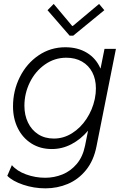

<svg xmlns="http://www.w3.org/2000/svg" viewBox="-20 -770 647 1002"><path d="M18.1 147.5 42 91.8Q67.9 122.6 116 140.1Q164.1 157.7 215.8 157.7Q262.7 157.7 305.7 140.4Q348.6 123 380.4 85.7Q412.1 48.3 423.8 -9.3L439.5 -87.9Q401.4 -43 353 -17.6Q304.7 7.8 250.5 7.8Q189.9 7.8 144 -21.2Q98.1 -50.3 73 -100.8Q47.9 -151.4 47.9 -214.8Q47.9 -296.4 83.3 -367.4Q118.7 -438.5 181.2 -481Q243.7 -523.4 320.8 -523.4Q386.2 -523.4 433.8 -494.4Q481.4 -465.3 503.9 -413.1H504.9L525.4 -515.1H585L483.4 -5.4Q468.8 68.4 429 117.4Q389.2 166.5 334.2 189.7Q279.3 212.9 217.3 212.9Q156.7 212.9 101.1 194.1Q45.4 175.3 18.1 147.5ZM474.1 -251 475.6 -258.8Q480.5 -282.7 480.5 -309.1Q480.5 -356.4 461.7 -392.6Q442.9 -428.7 408 -448.7Q373 -468.8 326.2 -468.8Q264.6 -468.8 214.4 -433.3Q164.1 -397.9 135.7 -340.1Q107.4 -282.2 107.4 -217.8Q107.4 -169.4 126 -130.6Q144.5 -91.8 179.2 -69.3Q213.9 -46.9 261.2 -46.9Q312 -46.9 356.4 -75Q400.9 -103 431.6 -149.9Q462.4 -196.8 474.1 -251ZM228 -716.8 260.3 -749.5 356.4 -634.8H360.4L497.1 -749.5L524.4 -716.8L362.3 -584H343.3Z"/></svg>

Font: Reddit Sans Chocolate Light
Style: Italic
Weight: 300
Italic angle: -11.25°
Designer: Stephen Hutchings
Version: Version 1.013